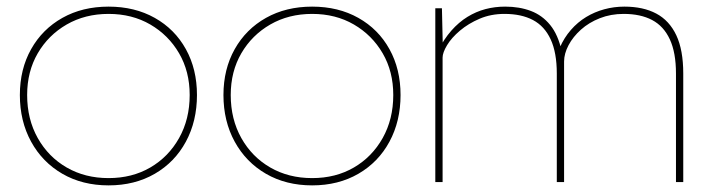

<svg xmlns="http://www.w3.org/2000/svg" viewBox="-20 -550 2147 580"><path d="M308 10Q229 10 168.5 -25Q108 -60 74 -122Q40 -184 40 -263Q40 -341 74 -401.5Q108 -462 168.5 -496Q229 -530 308 -530Q387 -530 447.5 -496Q508 -462 541.5 -401.5Q575 -341 575 -263Q575 -184 541.5 -122Q508 -60 447.5 -25Q387 10 308 10ZM308 -12Q379 -12 434 -44Q489 -76 521 -133Q553 -190 553 -263Q553 -334 521 -389Q489 -444 434 -476Q379 -508 308 -508Q237 -508 181.5 -476Q126 -444 94 -389Q62 -334 62 -263Q62 -190 94 -133Q126 -76 181.5 -44Q237 -12 308 -12Z M923 10Q844 10 783.5 -25Q723 -60 689 -122Q655 -184 655 -263Q655 -341 689 -401.5Q723 -462 783.5 -496Q844 -530 923 -530Q1002 -530 1062.5 -496Q1123 -462 1156.5 -401.5Q1190 -341 1190 -263Q1190 -184 1156.5 -122Q1123 -60 1062.5 -25Q1002 10 923 10ZM923 -12Q994 -12 1049 -44Q1104 -76 1136 -133Q1168 -190 1168 -263Q1168 -334 1136 -389Q1104 -444 1049 -476Q994 -508 923 -508Q852 -508 796.5 -476Q741 -444 709 -389Q677 -334 677 -263Q677 -190 709 -133Q741 -76 796.5 -44Q852 -12 923 -12Z M1295 0V-525H1315L1318 -393L1303 -396Q1321 -432 1343.5 -457.5Q1366 -483 1392 -499Q1418 -515 1446.5 -522.5Q1475 -530 1506 -530Q1549 -530 1583.5 -517Q1618 -504 1642 -474.5Q1666 -445 1677 -395L1665 -389L1671 -406Q1684 -436 1704.5 -459.5Q1725 -483 1750.5 -498.5Q1776 -514 1805.5 -522Q1835 -530 1866 -530Q1923 -530 1962.5 -509Q2002 -488 2023 -443.5Q2044 -399 2044 -328V0H2022V-328Q2022 -391 2003.5 -431Q1985 -471 1950 -489.5Q1915 -508 1864 -508Q1825 -508 1792 -495Q1759 -482 1735 -460.5Q1711 -439 1697.5 -413.5Q1684 -388 1684 -364V0H1662V-328Q1662 -391 1643.5 -431Q1625 -471 1590 -489.5Q1555 -508 1504 -508Q1463 -508 1429 -493.5Q1395 -479 1369.5 -457.5Q1344 -436 1330.5 -413.5Q1317 -391 1317 -376V0Z"/></svg>

Font: Lexend Deca Thin
Style: Regular
Weight: 250
Designer: Bonnie Shaver-Troup, Thomas Jockin
Foundry: Lexend
Version: Version 1.007